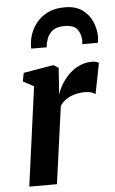

<svg xmlns="http://www.w3.org/2000/svg" viewBox="-57 -877 549 916"><g transform="rotate(-5 217.0 -419.0)"><path d="M45.5 0 110 -475 58.5 -502.5 66.5 -543 210.5 -567.5 234.5 -552.5 228.5 -462 225 -424Q233.5 -450 249.2 -475.8Q265 -501.5 287 -522.2Q309 -543 336 -555.2Q363 -567.5 394.5 -567.5Q406 -567.5 415 -564.8Q424 -562 428 -559L399 -412Q395 -416 381.8 -421Q368.5 -426 346.5 -426Q330 -426 312.8 -422.5Q295.5 -419 279.8 -412.5Q264 -406 251 -395.2Q238 -384.5 229 -370.5L178 0ZM112 -655Q112 -659.5 112 -663.5Q112 -667.5 112.5 -671.5Q113 -698 123.5 -727Q134 -756 155.2 -781.2Q176.5 -806.5 209.2 -822Q242 -837.5 288 -837.5Q340.5 -837.5 372.5 -814.2Q404.5 -791 419.5 -755.5Q434.5 -720 434.5 -683Q434 -676.5 433.2 -668.5Q432.5 -660.5 431.5 -655H356.5Q357.5 -660 357.8 -664.8Q358 -669.5 358 -675Q356 -706.5 339.8 -727.5Q323.5 -748.5 278 -748.5Q241.5 -748.5 222.2 -733.2Q203 -718 195.2 -696.2Q187.5 -674.5 186 -655Z"/></g></svg>

Font: Merriweather Light 18pt
Style: Bold Italic
Weight: 700
Italic angle: -7.8°
Version: Version 2.101